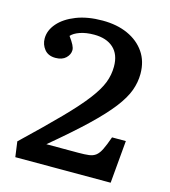

<svg xmlns="http://www.w3.org/2000/svg" viewBox="-107 -800 787 887"><g transform="rotate(15 286.5 -357.0)"><path d="M48 0 38 -73Q143 -173 210 -241.5Q277 -310 314 -358.5Q351 -407 365.5 -444.5Q380 -482 380 -522Q380 -580 346.5 -610.5Q313 -641 254 -641Q215 -641 186.5 -631Q158 -621 145 -606Q161 -584 168 -570Q175 -556 175 -546Q175 -525 157.5 -508Q140 -491 108 -491Q73 -491 55 -513.5Q37 -536 37 -565Q37 -604 66.5 -638Q96 -672 149.5 -693Q203 -714 275 -714Q344 -714 396 -690.5Q448 -667 477.5 -624Q507 -581 507 -521Q507 -481 492.5 -441Q478 -401 441 -353Q404 -305 338.5 -242.5Q273 -180 171 -95H324Q355 -95 374.5 -97.5Q394 -100 407 -110Q420 -120 431 -142Q442 -164 456 -204H522L504 0Z"/></g></svg>

Font: Literata 7pt Medium
Style: Regular
Weight: 500
Designer: Latin by Veronika Burian and Jose Scaglione. Greek by Irene Vlachou. Cyrillic by Vera Evstafieva.
Foundry: TypeTogether
Version: Version 3.002